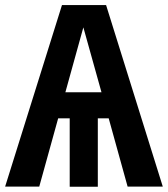

<svg xmlns="http://www.w3.org/2000/svg" viewBox="-20 -729 656 750"><path d="M0 0 222.1 -709.2H394.4L615.9 0H478.5L404.6 -266.7H362.1V0.5H252.3V-266.7H207.2L133.3 0ZM305.6 -622.1 235.4 -368.7H376.4Z"/></svg>

Font: Fira Code SemiBold
Style: Regular
Weight: 600
Designer: Carrois Corporate, Edenspiekermann AG, Nikita Prokopov
Foundry: Carrois Corporate, Edenspiekermann AG, Nikita Prokopov
Version: Version 6.002